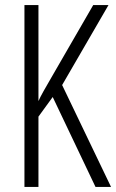

<svg xmlns="http://www.w3.org/2000/svg" viewBox="-20 -734 456 754"><path d="M416 0H355L187 -353L131 -276V0H76V-714H131V-337Q137 -351 151 -376Q165 -401 186 -437L346 -714H406L224 -400Z"/></svg>

Font: Noto Sans Gurmukhi ExtraCondensed Light
Style: Regular
Weight: 300
Width: 2
Designer: Jelle Bosma - Monotype Design Team
Foundry: Monotype Imaging Inc.
Version: Version 2.004; ttfautohint (v1.8.4.7-5d5b)